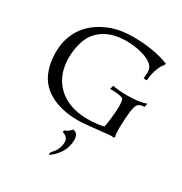

<svg xmlns="http://www.w3.org/2000/svg" viewBox="-219 -833 1236 1302"><g transform="rotate(30 399.5 -182.5)"><path d="M403 6Q268 6 178 -47Q105 -90 74 -161Q43 -232 43 -316Q43 -487 168 -585Q221 -626 289 -649Q357 -672 449 -672Q609 -672 729 -625L724 -611Q708 -594 696.5 -566Q685 -538 679.5 -511.5Q674 -485 674 -471V-467L669 -461L647 -465Q650 -479 650 -491Q650 -496 650.5 -500Q651 -504 651 -508Q651 -522 648.5 -534Q646 -546 639 -555Q621 -579 585 -594.5Q549 -610 506 -617.5Q463 -625 423 -625Q300 -625 226 -563Q178 -523 158 -460.5Q138 -398 138 -333Q138 -240 177 -173Q216 -106 287 -70Q358 -34 455 -34Q484 -34 515.5 -37Q547 -40 580 -47Q586 -68 590 -98.5Q594 -129 597 -168Q598 -179 598.5 -190.5Q599 -202 599 -214Q599 -237 596 -255.5Q593 -274 583 -277Q565 -283 547 -285.5Q529 -288 511 -288Q505 -288 499 -288Q493 -288 487 -287L494 -317Q518 -312 547 -309.5Q576 -307 610 -307Q658 -307 694.5 -312.5Q731 -318 756 -327L749 -298Q697 -301 687 -253Q678 -216 675 -138Q674 -124 673.5 -109.5Q673 -95 673 -81Q673 -44 679 -24L675 -14Q667 -15 660 -15.5Q653 -16 645 -16Q640 -16 611.5 -12.5Q583 -9 544 -5Q505 -1 466.5 2.5Q428 6 403 6ZM350 307V295Q350 289 358 279Q401 236 401 177Q401 159 388 145Q375 130 355 127L358 111Q375 108 392 92L402 82Q407 76 410 76Q450 82 450 136Q448 229 368 295Q364 298 359.5 301.5Q355 305 350 307Z"/></g></svg>

Font: Luxurious Roman
Style: Regular
Weight: 400
Designer: Robert E. Leuschke
Foundry: Robert E. Leuschke
Version: Version 1.010; ttfautohint (v1.8.3)